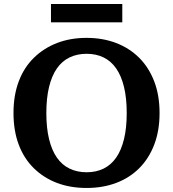

<svg xmlns="http://www.w3.org/2000/svg" viewBox="-20 -916 859 953"><path d="M410 17Q329 17 263 -8Q197 -33 148 -81Q99 -129 73 -198Q47 -267 47 -355Q47 -443 73 -512Q99 -581 148 -629Q197 -677 263 -702.5Q329 -728 410 -728Q490 -728 556.5 -702.5Q623 -677 671 -629Q719 -581 745.5 -512Q772 -443 772 -355Q772 -267 745.5 -198Q719 -129 671 -81Q623 -33 556.5 -8Q490 17 410 17ZM410 -61Q457 -61 494 -79Q531 -97 556.5 -133.5Q582 -170 595.5 -225.5Q609 -281 609 -355Q609 -429 595.5 -484.5Q582 -540 556.5 -576.5Q531 -613 494 -631Q457 -649 410 -649Q363 -649 325.5 -631Q288 -613 262.5 -576.5Q237 -540 223.5 -484.5Q210 -429 210 -355Q210 -281 223.5 -225.5Q237 -170 262.5 -133.5Q288 -97 325.5 -79Q363 -61 410 -61ZM233 -896H587V-805H233Z"/></svg>

Font: Roboto Serif SemiBold
Style: Regular
Weight: 600
Designer: Greg Gazdowicz
Foundry: Commercial Type
Version: Version 1.008